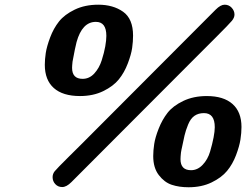

<svg xmlns="http://www.w3.org/2000/svg" viewBox="-20 -770 1069 818"><path d="M170.9 -494.1Q170.9 -517.1 175 -544.4Q179.2 -571.8 193.6 -610.4Q208 -648.9 231.4 -678.5Q254.9 -708 298.3 -729Q341.8 -750 398.9 -750Q461.9 -750 504.4 -720Q546.9 -689.9 546.9 -618.2Q546.9 -593.3 543 -565.7Q539.1 -538.1 524.4 -499.5Q509.8 -460.9 486.3 -431.9Q462.9 -402.8 419.9 -381.8Q377 -360.8 320.8 -360.8Q247.6 -360.8 209.2 -395Q170.9 -429.2 170.9 -494.1ZM204.1 -15.1Q204.1 -29.3 213.1 -40.5Q222.2 -51.8 272.9 -102.1Q302.7 -131.8 323.2 -151.9L898.9 -729Q919.9 -750 937 -750Q955.1 -750 967 -737.1Q979 -724.1 979 -708Q979 -694.8 968 -681.4Q957 -668 898.9 -609.9Q855 -565.9 824.2 -535.2L284.2 5.9Q263.2 26.9 245.1 26.9Q227.1 26.9 215.6 14.4Q204.1 2 204.1 -15.1ZM287.1 -481Q287.1 -434.1 332 -434.1Q360.8 -434.1 381.8 -457Q402.8 -480 413.3 -512.9Q423.8 -545.9 428.5 -572.5Q433.1 -599.1 433.1 -617.2Q433.1 -677.2 388.2 -676.8Q330.1 -676.8 306.2 -590.8Q300.3 -568.8 289.1 -507.8Q287.1 -489.7 287.1 -481ZM632.8 -105Q632.8 -128.9 637 -156.5Q641.1 -184.1 656 -221.9Q670.9 -259.8 693.8 -289.3Q716.8 -318.8 760.5 -339.8Q804.2 -360.8 860.8 -360.8Q932.6 -360.8 970.7 -326.9Q1008.8 -293 1008.8 -229Q1008.8 -204.1 1004.4 -175.5Q1000 -147 985.6 -108.9Q971.2 -70.8 947.5 -42Q923.8 -13.2 881.3 7.3Q838.9 27.8 783.2 27.8Q743.2 27.8 711.7 17.3Q680.2 6.8 656.5 -24.2Q632.8 -55.2 632.8 -105ZM749 -91.8Q749 -44.9 793.9 -44.9Q821.8 -44.9 843.5 -67.9Q865.2 -90.8 875 -124Q884.8 -157.2 889.9 -184.1Q895 -210.9 895 -228Q895 -288.1 849.1 -288.1Q825.2 -288.1 808.6 -276.6Q792 -265.1 781.5 -239.5Q771 -213.9 766.1 -192.4Q761.2 -170.9 752.9 -130.9Q752 -124 751 -120.1Q749 -101.6 749 -91.8Z"/></svg>

Font: CMU Sans Serif
Style: BoldOblique
Weight: 700
Italic angle: -12°
Version: Version 0.7.0